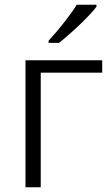

<svg xmlns="http://www.w3.org/2000/svg" viewBox="-20 -786 470 806"><path d="M184 -615Q220 -654 254 -698Q288 -742 302 -766H385V-758Q366 -732 321.5 -689Q277 -646 228 -606H184ZM87 -533H409V-481H151V0H87Z"/></svg>

Font: OpenSansMMV
Style: Light
Weight: 300
Foundry: Ascender Corporation
Version: Version 4.001